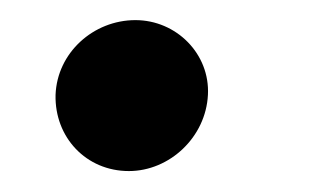

<svg xmlns="http://www.w3.org/2000/svg" viewBox="-20 -160 327 188"><path d="M106.2 7.5C146 7.5 181.5 -25.6 183.6 -67.1C185.7 -107.2 152.7 -140.3 112.6 -140.3C71.4 -140.3 35.9 -108.3 34.4 -67.1C33.4 -25.6 64.3 7.5 106.2 7.5Z"/></svg>

Font: Magic Ui Pro Semi Bold
Style: Italic
Weight: 600
Italic angle: -9.39999°
Designer: Stefan Endress, Andreas Faust
Version: Version 1.000;FEAKit 1.0